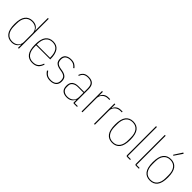

<svg xmlns="http://www.w3.org/2000/svg" viewBox="275 -2050 3361 3361"><g transform="rotate(45 1955.0 -369.5)"><path d="M394 -78H388Q374 -38 337 -13Q300 12 244 12Q153 12 103.5 -51.5Q54 -115 54 -253Q54 -391 103.5 -454.5Q153 -518 244 -518Q300 -518 337 -494Q374 -470 388 -430H394V-740H415V0H394ZM244 -7Q276 -7 303.5 -16.5Q331 -26 351 -44Q371 -62 382.5 -88Q394 -114 394 -147V-359Q394 -392 382.5 -418Q371 -444 351 -462Q331 -480 303.5 -489.5Q276 -499 244 -499Q163 -499 120 -443Q77 -387 77 -287V-219Q77 -119 120 -63Q163 -7 244 -7Z M753 12Q662 12 612.5 -51.5Q563 -115 563 -253Q563 -391 612.5 -454.5Q662 -518 753 -518Q844 -518 890 -454.5Q936 -391 936 -266V-256H586V-219Q586 -119 629 -63Q672 -7 753 -7Q819 -7 856 -37.5Q893 -68 913 -129L930 -122Q910 -55 868.5 -21.5Q827 12 753 12ZM753 -499Q672 -499 629 -443Q586 -387 586 -287V-274H913V-287Q913 -387 873.5 -443Q834 -499 753 -499Z M1197 12Q1143 12 1104 -8.5Q1065 -29 1033 -79L1050 -91Q1081 -44 1114.5 -25.5Q1148 -7 1197 -7Q1261 -7 1296 -36Q1331 -65 1331 -125Q1331 -182 1304 -208.5Q1277 -235 1219 -245L1178 -252Q1114 -263 1080.5 -293.5Q1047 -324 1047 -389Q1047 -453 1088 -485.5Q1129 -518 1195 -518Q1254 -518 1287.5 -497.5Q1321 -477 1344 -447L1328 -433Q1317 -447 1305 -459Q1293 -471 1277.5 -480Q1262 -489 1242 -494Q1222 -499 1196 -499Q1139 -499 1104 -472Q1069 -445 1069 -390Q1069 -335 1095.5 -308.5Q1122 -282 1182 -272L1223 -265Q1286 -254 1319.5 -223Q1353 -192 1353 -126Q1353 -57 1311 -22.5Q1269 12 1197 12Z M1782 0Q1768 0 1763.5 -4.5Q1759 -9 1759 -23V-78H1753Q1739 -38 1702.5 -13Q1666 12 1608 12Q1539 12 1499.5 -22.5Q1460 -57 1460 -131Q1460 -205 1502 -239.5Q1544 -274 1618 -274H1759V-359Q1759 -436 1725.5 -467.5Q1692 -499 1628 -499Q1577 -499 1544 -478Q1511 -457 1493 -404L1476 -412Q1494 -464 1529.5 -491Q1565 -518 1628 -518Q1704 -518 1742 -480.5Q1780 -443 1780 -362V-19H1855V0ZM1608 -7Q1639 -7 1666.5 -16Q1694 -25 1714.5 -42.5Q1735 -60 1747 -86.5Q1759 -113 1759 -148V-256H1618Q1560 -256 1521.5 -228.5Q1483 -201 1483 -151V-112Q1483 -62 1518.5 -34.5Q1554 -7 1608 -7Z M1968 0V-506H1989V-418H1995Q2010 -459 2044.5 -482.5Q2079 -506 2131 -506H2170V-487H2131Q2102 -487 2076.5 -477Q2051 -467 2031.5 -448.5Q2012 -430 2000.5 -404.5Q1989 -379 1989 -348V0Z M2276 0V-506H2297V-418H2303Q2318 -459 2352.5 -482.5Q2387 -506 2439 -506H2478V-487H2439Q2410 -487 2384.5 -477Q2359 -467 2339.5 -448.5Q2320 -430 2308.5 -404.5Q2297 -379 2297 -348V0Z M2734 12Q2643 12 2593.5 -51.5Q2544 -115 2544 -253Q2544 -391 2593.5 -454.5Q2643 -518 2734 -518Q2825 -518 2874.5 -454.5Q2924 -391 2924 -253Q2924 -115 2874.5 -51.5Q2825 12 2734 12ZM2734 -7Q2815 -7 2858 -63Q2901 -119 2901 -219V-287Q2901 -387 2858 -443Q2815 -499 2734 -499Q2653 -499 2610 -443Q2567 -387 2567 -287V-219Q2567 -119 2610 -63Q2653 -7 2734 -7Z M3099 0Q3084 0 3078 -6Q3072 -12 3072 -27V-740H3093V-19H3169V0Z M3316 0Q3301 0 3295 -6Q3289 -12 3289 -27V-740H3310V-19H3386V0Z M3666 12Q3575 12 3525.5 -51.5Q3476 -115 3476 -253Q3476 -391 3525.5 -454.5Q3575 -518 3666 -518Q3757 -518 3806.5 -454.5Q3856 -391 3856 -253Q3856 -115 3806.5 -51.5Q3757 12 3666 12ZM3666 -7Q3747 -7 3790 -63Q3833 -119 3833 -219V-287Q3833 -387 3790 -443Q3747 -499 3666 -499Q3585 -499 3542 -443Q3499 -387 3499 -287V-219Q3499 -119 3542 -63Q3585 -7 3666 -7ZM3652 -587 3637 -597 3736 -751 3755 -739Z"/></g></svg>

Font: IBM Plex Sans Cond Thin
Style: Regular
Weight: 100
Width: 3
Designer: Mike Abbink, Paul van der Laan, Pieter van Rosmalen
Foundry: Bold Monday
Version: Version 1.3